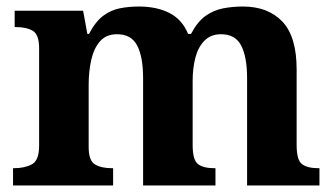

<svg xmlns="http://www.w3.org/2000/svg" viewBox="-20 -569 1026 589"><path d="M20 0V-53H22Q56 -53 78 -65Q100 -77 100 -122V-421Q100 -463 80.5 -474.5Q61 -486 28 -486H25V-536H235L248 -465H253Q273 -503 296.5 -520.5Q320 -538 347.5 -543.5Q375 -549 406 -549Q461 -549 500 -529Q539 -509 557 -465H566Q586 -503 611 -520.5Q636 -538 665 -543.5Q694 -549 725 -549Q802 -549 846 -503Q890 -457 890 -356V-124Q890 -78 906.5 -65.5Q923 -53 957 -53H960V0H738V-329Q738 -394 720 -429Q702 -464 658 -464Q627 -464 607.5 -444.5Q588 -425 579.5 -392.5Q571 -360 571 -321V-124Q571 -78 587.5 -65.5Q604 -53 638 -53H641V0H419V-329Q419 -394 401 -429Q383 -464 339 -464Q306 -464 287 -442.5Q268 -421 260 -385.5Q252 -350 252 -309V-118Q252 -76 271.5 -64.5Q291 -53 324 -53H327V0Z"/></svg>

Font: Noto Naskh Arabic
Style: Bold
Weight: 700
Designer: Monotype Design Team, David Williams, Mohamad Dakak and Nizar Qandah
Foundry: Monotype Imaging Inc.
Version: Version 2.016